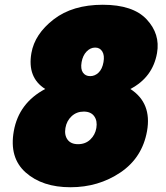

<svg xmlns="http://www.w3.org/2000/svg" viewBox="-20 -776 697 807"><path d="M170 -402Q94 -450 112 -553Q126 -633 205.5 -694.5Q285 -756 412 -756Q539 -756 596.5 -694.5Q654 -633 640 -553Q622 -451 528 -402Q619 -343 598 -225Q578 -113 486 -51Q394 11 276 11Q158 11 88 -51Q18 -113 38 -225Q59 -343 170 -402ZM323 -515Q318 -486 328.5 -471Q339 -456 359 -456Q379 -456 394.5 -471Q410 -486 415 -515Q420 -543 410 -559.5Q400 -576 380 -576Q360 -576 344 -559.5Q328 -543 323 -515ZM308 -170Q339 -170 359.5 -189.5Q380 -209 385 -238Q390 -268 376 -287.5Q362 -307 332 -307Q302 -307 281 -287.5Q260 -268 255 -238Q250 -208 264 -189Q278 -170 308 -170Z"/></svg>

Font: Poppins Black
Style: Italic
Weight: 900
Italic angle: -10°
Designer: Ninad Kale (Devanagari), Jonny Pinhorn (Latin)
Foundry: Indian Type Foundry
Version: Version 3.200;PS 1.000;hotconv 16.6.54;makeotf.lib2.5.65590